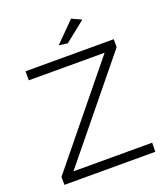

<svg xmlns="http://www.w3.org/2000/svg" viewBox="-159 -1008 974 1119"><g transform="rotate(-20 328.0 -448.5)"><path d="M610 0H46V-49.5L529.5 -643.5H59.5V-699.5H606.5V-650L122.5 -56H610.5ZM347 -768.5 293 -775.5 413.5 -897 473.5 -869.5Z"/></g></svg>

Font: Argentum Novus Light
Style: Regular
Weight: 300
Designer: Julieta Ulanovsky (font) & Cristiano Sobral (main changes)
Foundry: Julieta Ulanovsky (font) & Cristiano Sobral (main changes)
Version: Version 3.00;November 27, 2020;FontCreator 13.0.0.2655 64-bi